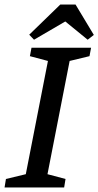

<svg xmlns="http://www.w3.org/2000/svg" viewBox="-30 -821 431 841"><path d="M-10 0 -4 -37 83 -58 180 -554 101 -575 108 -612H369L362 -575L275 -554L178 -58L257 -37L251 0ZM119 -647 98 -669 234 -801H301L381 -668L354 -647L256 -727Z"/></svg>

Font: Manuale Medium
Style: Italic
Weight: 500
Italic angle: -11°
Version: Version 1.002